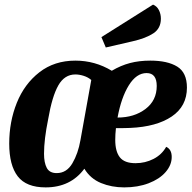

<svg xmlns="http://www.w3.org/2000/svg" viewBox="-20 -793 831 833"><path d="M791 -413Q791 -332 725 -287.5Q659 -243 545 -238Q525 -237 483 -237Q480 -210 480 -186Q480 -136 500 -110.5Q520 -85 568 -85Q610 -85 646 -103.5Q682 -122 701 -156Q725 -145 725 -112Q725 -77 698.5 -46.5Q672 -16 625 2Q578 20 519 20Q464 20 418 1Q372 -18 346 -61Q286 20 178 20Q94 20 57 -28Q20 -76 20 -170Q20 -265 53 -347Q86 -429 151 -479.5Q216 -530 307 -530Q392 -530 465 -486Q504 -509 544 -519.5Q584 -530 632 -530Q707 -530 749 -504Q791 -478 791 -413ZM490 -283Q562 -283 611 -320Q660 -357 660 -420Q660 -476 616 -476Q572 -476 539 -423Q506 -370 490 -283ZM307 -470Q260 -470 233 -422.5Q206 -375 189 -276Q171 -188 171 -126Q171 -87 183 -64.5Q195 -42 226 -42Q269 -42 294 -84.5Q319 -127 329 -185L376 -446Q362 -458 343 -464Q324 -470 307 -470ZM678 -712Q678 -670 645.5 -648.5Q613 -627 556 -614L439 -587L420 -632L644 -773Q661 -766 669.5 -749Q678 -732 678 -712Z"/></svg>

Font: Sansita
Style: Bold Italic
Weight: 700
Italic angle: -11°
Designer: Pablo Cosgaya
Foundry: Omnibus-Type
Version: Version 1.006